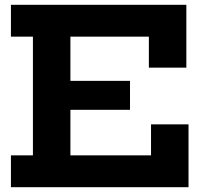

<svg xmlns="http://www.w3.org/2000/svg" viewBox="-20 -779 852 799"><path d="M521 -442.5V-322H199V-442.5ZM608.5 -261.5H764.5V0H25.5V-132.5H117V-626.5H25.5V-759H755.5V-497.5H599.5V-626.5H273V-132.5H608.5Z"/></svg>

Font: Hepta Slab
Style: Bold
Weight: 700
Designer: Michael LaGattuta
Foundry: Michael LaGattuta
Version: Version 1.100